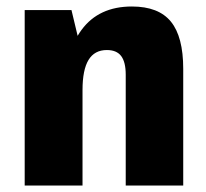

<svg xmlns="http://www.w3.org/2000/svg" viewBox="-20 -571 635 591"><path d="M367 -341Q367 -380 353 -398.5Q339 -417 309 -417Q271 -417 252.5 -386.5Q234 -356 234 -294L178 -221V-267Q178 -407 231 -479Q284 -551 386 -551Q468 -551 506 -504.5Q544 -458 544 -359V0H367ZM56 -540H200L234 -398V0H56Z"/></svg>

Font: Pathway Extreme Condensed ExtraBold
Style: Regular
Weight: 800
Width: 3
Version: Version 1.001;gftools[0.9.26]